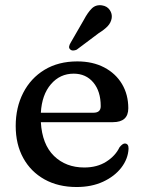

<svg xmlns="http://www.w3.org/2000/svg" viewBox="-20 -721 564 752"><path d="M482.5 -297Q482.5 -242.5 422 -242.5H140Q145 -155.5 191.5 -110.2Q238 -65 310 -65Q360.5 -65 396.2 -87.8Q432 -110.5 448 -144Q460 -159 469 -159Q484 -158.5 483.5 -138.5Q481.5 -98.5 455 -64.2Q428.5 -30 383.5 -9.2Q338.5 11.5 280 11.5Q208 11.5 154.2 -18.5Q100.5 -48.5 71 -102.2Q41.5 -156 41.5 -227.5Q41.5 -300 70.8 -357.2Q100 -414.5 154.2 -447.5Q208.5 -480.5 283 -480.5Q343 -480.5 388 -457Q433 -433.5 457.8 -392Q482.5 -350.5 482.5 -297ZM268.5 -432.5Q215 -432.5 179.5 -391.2Q144 -350 140 -279.5H346Q374.5 -279.5 374.5 -305Q374.5 -363.5 345.5 -398Q316.5 -432.5 268.5 -432.5ZM308.5 -643.5Q323.5 -672 339.5 -687.8Q355.5 -703.5 379.5 -700Q399.5 -697 409.8 -682Q420 -667 417.5 -650Q414.5 -632 401.8 -618.5Q389 -605 366.5 -591L280.5 -526.5Q274 -523.5 266.8 -523.2Q259.5 -523 255 -527.5Q249.5 -532.5 250.8 -539.2Q252 -546 256 -552.5Z"/></svg>

Font: Fraunces 9pt Soft
Style: Regular
Weight: 400
Version: Version 1.000;[0bf87f6ff]